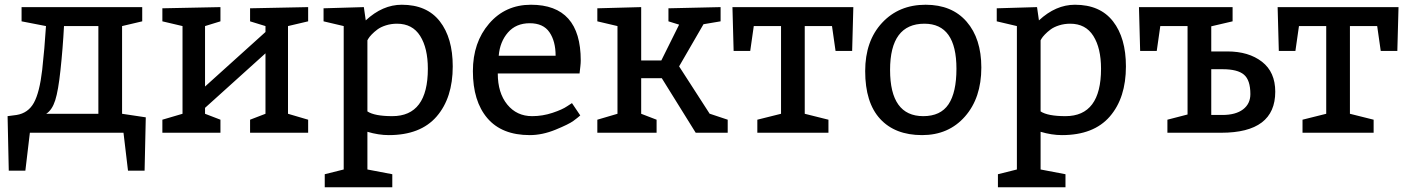

<svg xmlns="http://www.w3.org/2000/svg" viewBox="-20 -560 5930 810"><path d="M595 -65 590 160H520L501 0H106L87 160H17L12 -70L50 -75Q99 -83 123 -126.5Q147 -170 158 -265Q168 -354 174 -450L71 -470V-530H580V-470L495 -450V-80ZM395 -80V-450H250Q245 -355 235 -263Q226 -178 213 -137Q200 -96 175 -80Z M1195 -450V-80L1280 -55V0H1035V-55L1100 -80V-335L845 -105V-80L910 -55V0H665V-55L750 -80V-450L665 -470V-525L910 -530V-470L845 -450V-195L1100 -425V-450L1035 -470V-525L1280 -530V-470Z M1515 -530 1523 -474Q1594 -540 1675 -540Q1781 -540 1835.5 -470Q1890 -400 1890 -280Q1890 -147 1822 -68.5Q1754 10 1620 10Q1577 10 1530 -4V155L1635 175V230H1350V175L1430 155V-450L1345 -470V-525ZM1530 -390V-90Q1560 -70 1635 -70Q1785 -70 1785 -270Q1785 -357 1752.5 -408.5Q1720 -460 1655 -460Q1630 -460 1608 -453Q1586 -446 1572 -435.5Q1558 -425 1548 -414.5Q1538 -404 1534 -397Z M2425 -250H2080Q2080 -168 2120 -119Q2160 -70 2225 -70Q2269 -70 2311 -84Q2353 -98 2373 -112L2393 -125L2428 -73Q2418 -64 2399 -50Q2380 -36 2324 -13Q2268 10 2215 10Q2097 10 2036 -61.5Q1975 -133 1975 -260Q1975 -381 2043.5 -460.5Q2112 -540 2220 -540Q2430 -540 2430 -305Q2430 -294 2428.5 -281Q2427 -268 2426 -259ZM2084 -325H2324Q2324 -386 2298 -424Q2272 -462 2215 -462Q2157 -462 2123 -423Q2089 -384 2084 -325Z M2770 -305 2845 -456 2800 -470V-525L3020 -530V-470L2949 -458H2948L2845 -280L2974 -80H2975L3050 -55V0H2915L2772 -230H2685V-80L2750 -55V0H2500V-55L2585 -80V-450L2500 -470V-525L2685 -530V-305Z M3580 -530 3575 -345H3505L3490 -450H3375V-80L3475 -55V0H3175V-55L3275 -80V-450H3160L3145 -345H3075L3070 -530Z M3885 -540Q3996 -540 4058 -468.5Q4120 -397 4120 -275Q4120 -147 4051 -68.5Q3982 10 3870 10Q3756 10 3693 -58.5Q3630 -127 3630 -260Q3630 -387 3701 -463.5Q3772 -540 3885 -540ZM3880 -460Q3735 -460 3735 -265Q3735 -70 3875 -70Q3948 -70 3981.5 -120Q4015 -170 4015 -270Q4015 -460 3880 -460Z M4355 -530 4363 -474Q4434 -540 4515 -540Q4621 -540 4675.5 -470Q4730 -400 4730 -280Q4730 -147 4662 -68.5Q4594 10 4460 10Q4417 10 4370 -4V155L4475 175V230H4190V175L4270 155V-450L4185 -470V-525ZM4370 -390V-90Q4400 -70 4475 -70Q4625 -70 4625 -270Q4625 -357 4592.5 -408.5Q4560 -460 4495 -460Q4470 -460 4448 -453Q4426 -446 4412 -435.5Q4398 -425 4388 -414.5Q4378 -404 4374 -397Z M5090 -343H5158Q5248 -343 5304 -299.5Q5360 -256 5360 -173Q5360 0 5132 0H4905V-55L4990 -77V-450H4875L4860 -345H4790L4785 -530H5180V-470L5090 -449ZM5090 -75H5137Q5193 -75 5224 -98.5Q5255 -122 5255 -163Q5255 -222 5228 -245Q5201 -268 5138 -268H5090Z M5880 -530 5875 -345H5805L5790 -450H5675V-80L5775 -55V0H5475V-55L5575 -80V-450H5460L5445 -345H5375L5370 -530Z"/></svg>

Font: Bitter
Style: Regular
Weight: 400
Designer: Sol Matas
Foundry: Sol Matas
Version: Version 1.300;PS 001.300;hotconv 1.0.70;makeotf.lib2.5.58329